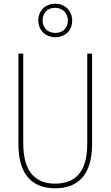

<svg xmlns="http://www.w3.org/2000/svg" viewBox="-20 -1002 594 1032"><path d="M278 -802C329 -802 368 -837 368 -891C368 -945 328 -982 276 -982C226 -982 186 -947 186 -892C186 -836 228 -802 278 -802ZM278 -825C234 -825 209 -855 209 -892C209 -931 234 -960 276 -960C317 -960 345 -931 345 -891C345 -852 318 -825 278 -825ZM475 -228V-714H449V-228C449 -72 379 -15 277 -15C169 -15 105 -79 105 -232V-714H79V-228C79 -66 150 10 277 10C390 10 475 -52 475 -228Z"/></svg>

Font: Noto Sans Devanagari Condensed Thin
Style: Regular
Weight: 100
Width: 3
Designer: Jelle Bosma - Monotype Design Team
Foundry: Monotype Imaging Inc.
Version: Version 2.004